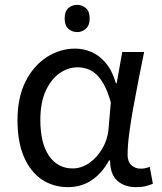

<svg xmlns="http://www.w3.org/2000/svg" viewBox="-20 -757 665 790"><path d="M298 -737Q318 -737 333.5 -723.5Q349 -710 349 -681Q349 -653 333.5 -639Q318 -625 298 -625Q276 -625 261 -639Q246 -653 246 -681Q246 -710 261 -723.5Q276 -737 298 -737ZM260 13Q199 13 152 -18.5Q105 -50 78.5 -111.5Q52 -173 52 -262Q52 -356 85 -421.5Q118 -487 172.5 -522Q227 -557 290 -557Q324 -557 356.5 -543Q389 -529 415.5 -497.5Q442 -466 457 -414H460L483 -543H573Q562 -490 550.5 -431Q539 -372 528.5 -314.5Q518 -257 511.5 -206.5Q505 -156 505 -119Q505 -92 520.5 -77.5Q536 -63 559 -63Q568 -63 578 -65Q588 -67 596 -71L609 -1Q598 4 581 8.5Q564 13 540 13Q492 13 462.5 -13.5Q433 -40 433 -97H429Q367 13 260 13ZM279 -64Q315 -64 347.5 -86.5Q380 -109 402 -147.5Q424 -186 427 -232L436 -335Q424 -379 408.5 -407.5Q393 -436 375 -452Q357 -468 337.5 -474Q318 -480 299 -480Q260 -480 225 -455.5Q190 -431 168 -383Q146 -335 146 -263Q146 -168 181.5 -116Q217 -64 279 -64Z"/></svg>

Font: uguzrati05
Style: Book
Weight: 400
Designer: Jelle Bosma - Monotype Design Team, Universal Thirst
Foundry: Monotype Imaging Inc.
Version: Version 2.106